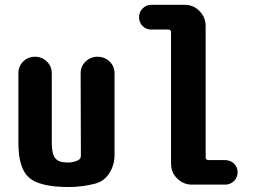

<svg xmlns="http://www.w3.org/2000/svg" viewBox="-20 -750 1040 780"><path d="M376 -519.5Q405.3 -519.5 425.3 -500Q445.3 -480.5 445.3 -452.1V-120.1Q445.3 -79.1 423.8 -45.9Q402.3 -12.7 366.2 -3.9Q313.5 9.8 259.8 9.8Q141.6 9.8 98.1 -28.3Q54.7 -66.4 54.7 -169.9V-452.1Q54.7 -480.5 74.2 -500Q93.8 -519.5 122.1 -519.5Q150.4 -519.5 170.4 -500Q190.4 -480.5 190.4 -452.1V-169.9Q190.4 -124 204.6 -106.9Q218.8 -89.8 254.9 -89.8Q282.2 -89.8 299.8 -100.6Q308.6 -105.5 308.6 -118.2L307.6 -452.1Q307.6 -480.5 327.6 -500Q347.7 -519.5 376 -519.5Z M894.5 -99.6Q916 -99.6 930.7 -85.4Q945.3 -71.3 945.3 -50.3Q945.3 -29.3 930.7 -14.6Q916 0 894.5 0H759.8Q724.6 0 699.7 -24.9Q674.8 -49.8 674.8 -85V-619.1Q674.8 -629.9 664.1 -629.9H594.7Q573.2 -629.9 559.1 -644.5Q544.9 -659.2 544.9 -680.2Q544.9 -701.2 559.6 -715.8Q574.2 -730.5 594.7 -730.5H730.5Q765.6 -730.5 790.5 -705.1Q815.4 -679.7 815.4 -644.5V-111.3Q815.4 -100.6 826.2 -99.6Z"/></svg>

Font: Rounded-X Mgen+ 1mn bold
Style: Bold
Weight: 700
Designer: [Source Han Sans]
Ryoko NISHIZUKA  (kana & ideographs); Paul D. Hunt (Latin, Greek & Cyrillic); Wenlong ZHANG  (bopomofo
Version: Version 1.059.20150602